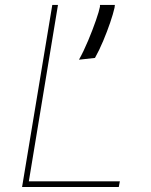

<svg xmlns="http://www.w3.org/2000/svg" viewBox="-20 -747 602 767"><path d="M68.2 0 188.9 -727.3H211.6L95.2 -22.7H458.8L454.5 0ZM438.9 -727.3 437.5 -715.9Q432.2 -692.1 420.1 -656.6Q408 -621.1 392.2 -583.5Q376.4 -545.8 359.4 -515.6L295.5 -508.5Q314.3 -542.3 332.2 -585Q350.1 -627.8 363.1 -665.3Q376.1 -702.8 379.3 -720.2V-727.3Z"/></svg>

Font: Inter UI Thin
Style: Italic
Weight: 100
Italic angle: -9.39999°
Designer: Rasmus Andersson
Foundry: rsms
Version: 3.2;8d6f07862